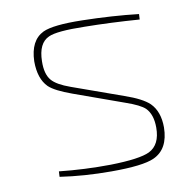

<svg xmlns="http://www.w3.org/2000/svg" viewBox="-63 -555 624 629"><g transform="rotate(-10 249.0 -240.0)"><path d="M177 -261Q121 -281 101 -300Q72 -329 72 -387Q74 -456 119 -478Q153 -494 250 -492Q350 -490 437 -480L436 -462Q340 -469 254 -470Q161 -472 134 -459Q98 -443 97 -383Q96 -340 114 -319Q130 -300 175 -284L343 -224Q401 -204 424 -182Q453 -153 453 -100Q452 -28 401 -5Q364 12 259 12Q168 12 88 0L89 -18Q173 -9 260 -10Q357 -12 390 -28Q428 -47 428 -104Q428 -148 406 -170Q390 -185 344 -201Z"/></g></svg>

Font: Taylor Sans Thin
Style: Regular
Weight: 100
Italic angle: -8°
Designer: Natanael Gama
Version: Version 1.001 September 8, 2015